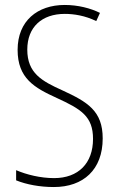

<svg xmlns="http://www.w3.org/2000/svg" viewBox="-20 -744 479 774"><path d="M394 -186C394 -297 333 -333 231 -380C149 -417 90 -449 90 -544C90 -635 149 -688 241 -688C278 -688 323 -681 368 -659L383 -692C345 -711 294 -724 241 -724C131 -724 51 -660 51 -543C51 -428 119 -390 209 -349C307 -304 355 -275 355 -184C355 -86 296 -26 198 -26C143 -26 87 -40 45 -58V-17C87 0 141 10 197 10C316 10 394 -60 394 -186Z"/></svg>

Font: Noto Sans Thai Looped Condensed ExtraLight
Style: Regular
Weight: 200
Width: 3
Designer: Sasikarn Vongin, Ben Mitchell
Foundry: The Fontpad Ltd
Version: Version 1.001